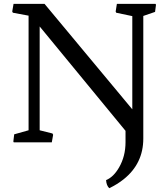

<svg xmlns="http://www.w3.org/2000/svg" viewBox="-20 -739 873 997"><path d="M53.7 -41.5 128.4 -62.5V-657.7L46.9 -672.9L43.5 -679.2L50.3 -718.8H211.4L667 -171.4V-655.3L583.5 -672.9L580.6 -679.2L586.9 -718.8H787.6L790 -714.4L785.2 -677.2L724.1 -656.2V-19.5Q724.1 110.4 622.1 191.9Q589.8 217.8 547.4 238.3Q532.7 224.6 530.8 196.3Q569.8 180.2 598.6 129.9Q631.8 72.3 631.8 -1V-59.6L186 -601.6V-62.5L252.4 -45.9L255.9 -39.1L249 0H51.3L49.3 -4.4Z"/></svg>

Font: Trykker
Style: Regular
Weight: 400
Designer: Magnus Gaarde
Foundry: Magnus Gaarde
Version: Version 1.001